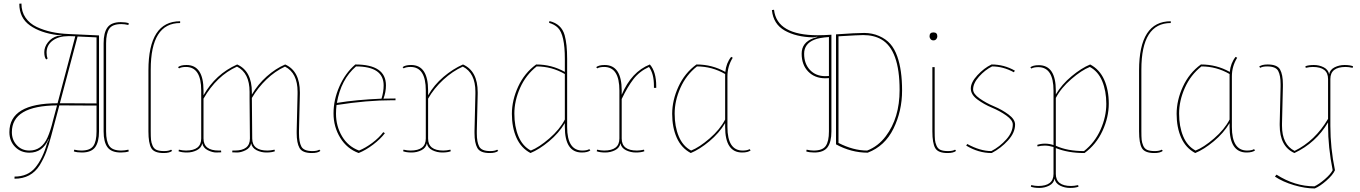

<svg xmlns="http://www.w3.org/2000/svg" viewBox="-20 -849 7681 1084"><path d="M525 -253 315 -254 270 -85Q255 -28 241 9Q227 46 204 84Q156 160 62 160V148Q137 148 179 97.5Q221 47 246 -41L256 -62L254 -63Q220 13 146 13Q97 13 65 -20Q33 -53 33 -103Q33 -266 305 -266L405 -644L374 -645Q370 -645 366 -645Q311 -645 277 -619.5Q243 -594 243 -552Q243 -532 249 -519L241 -513Q230 -525 230 -554.5Q230 -584 251 -610.5Q272 -637 305 -646Q314 -648 328 -650V-652L305 -651Q209 -663 149 -705.5Q89 -748 89 -828L101 -829Q101 -783 124 -749.5Q147 -716 187 -697Q263 -661 367 -657L539 -649V-107Q539 -47 517 -17.5Q495 12 442 12Q415 12 397 6L399 -4Q421 1 439 1Q489 1 507 -25Q525 -51 525 -107ZM366 -266 525 -265V-638L418 -643L318 -266ZM47 -103Q47 -59 75 -29Q103 1 146 1Q215 1 248 -72Q266 -113 279 -168L302 -254Q47 -252 47 -103ZM565 -107V-605Q565 -665 587 -694.5Q609 -724 662 -724Q689 -724 707 -718L705 -708Q683 -713 665 -713Q615 -713 597 -687Q579 -661 579 -605V-107Q579 -51 597 -25Q615 1 665 1Q683 1 705 -4L707 6Q689 12 662 12Q609 12 587 -17.5Q565 -47 565 -107Z M831 -456V-110Q831 -77 832.5 -60.5Q834 -44 841.5 -26.5Q849 -9 864.5 -2.5Q880 4 906.5 4Q933 4 946 -4L952 3Q937 15 904 15Q850 15 834 -13Q818 -41 818 -107V-452Q818 -729 997 -729V-719Q831 -719 831 -456Z M1389 -331Q1389 -437 1318 -473Q1203 -421 1129 -292V-67Q1129 1 1215 1H1228L1229 11Q1223 12 1201 12Q1179 12 1153 -1Q1127 -14 1122 -40Q1117 -14 1091.5 -1Q1066 12 1036 12Q1006 12 988 5L990 -4Q1012 1 1030 1Q1116 1 1116 -67V-338Q1116 -471 1030 -471Q1004 -471 991 -463L985 -470Q1000 -482 1033 -482Q1129 -482 1129 -338V-311Q1197 -431 1319 -485Q1402 -448 1402 -328Q1402 -323 1402 -319V-315Q1436 -373 1486 -417.5Q1536 -462 1590 -485Q1673 -448 1673 -328Q1673 -323 1673 -319L1668 -110Q1668 -103 1668 -96Q1668 -47 1681.5 -21.5Q1695 4 1744 4Q1770 4 1783 -4L1789 3Q1774 15 1741 15Q1687 15 1671 -13.5Q1655 -42 1655 -97Q1655 -103 1655 -110L1660 -319Q1660 -325 1660 -331Q1660 -437 1589 -473Q1533 -447 1484.5 -400.5Q1436 -354 1402 -296L1404 -67Q1404 1 1490 1Q1508 1 1530 -4L1532 5Q1514 12 1484 12Q1454 12 1428.5 -1Q1403 -14 1398 -40Q1393 -14 1367 -1Q1341 12 1319 12Q1297 12 1291 11L1292 1H1305Q1391 1 1391 -67L1389 -291V-319Q1389 -325 1389 -331Z M1986 -485Q2159 -485 2159 -367Q2159 -329 2145 -292Q2173 -293 2213 -293V-283Q2203 -283 2194 -283Q2052 -283 1880 -256Q1877 -230 1877 -207Q1877 -137 1911 -79.5Q1945 -22 2007 1Q2044 -14 2082 -42.5Q2120 -71 2144 -103L2153 -97Q2128 -64 2086.5 -32.5Q2045 -1 2005 15Q1939 -9 1901 -71Q1863 -133 1863 -209Q1863 -285 1896 -360.5Q1929 -436 1986 -485ZM2146 -367Q2146 -474 1990 -474Q1905 -401 1882 -268Q1991 -286 2134 -292Q2146 -331 2146 -367Z M2664 -331Q2664 -437 2593 -473Q2535 -447 2482.5 -398.5Q2430 -350 2397 -292V-67Q2397 1 2483 1Q2501 1 2523 -4L2525 5Q2507 12 2477 12Q2447 12 2421 -1Q2395 -14 2390 -40Q2385 -14 2359.5 -1Q2334 12 2304 12Q2274 12 2256 5L2258 -4Q2280 1 2298 1Q2384 1 2384 -67V-338Q2384 -471 2298 -471Q2272 -471 2259 -463L2253 -470Q2268 -482 2301 -482Q2397 -482 2397 -338V-311Q2431 -370 2484 -415Q2537 -460 2594 -485Q2677 -448 2677 -328Q2677 -323 2677 -319L2672 -110Q2672 -103 2672 -96Q2672 -47 2685.5 -21.5Q2699 4 2748 4Q2774 4 2787 -4L2793 3Q2778 15 2745 15Q2691 15 2675 -13.5Q2659 -42 2659 -97Q2659 -103 2659 -110L2664 -319Q2664 -325 2664 -331Z M3182 -132Q3182 1 3268 1Q3294 1 3307 -7L3313 0Q3298 12 3265 12Q3169 12 3169 -132V-154Q3135 -97 3079.5 -51Q3024 -5 2975 15Q2922 -13 2896 -71Q2870 -129 2870 -206Q2870 -283 2905.5 -360Q2941 -437 3007 -485Q3095 -485 3169 -443V-517Q3169 -653 3130 -692Q3111 -711 3080 -720L3082 -730Q3150 -714 3168 -650Q3182 -600 3182 -517ZM2977 1Q3023 -17 3081.5 -67.5Q3140 -118 3169 -174V-431Q3095 -474 3010 -474Q2949 -426 2916.5 -353Q2884 -280 2884 -207.5Q2884 -135 2907 -79.5Q2930 -24 2977 1Z M3490 -67Q3490 1 3576 1Q3594 1 3616 -4L3618 5Q3600 12 3570 12Q3540 12 3514 -1Q3488 -14 3483 -40Q3478 -14 3452.5 -1Q3427 12 3397 12Q3367 12 3349 5L3351 -4Q3373 1 3391 1Q3477 1 3477 -67V-338Q3477 -471 3391 -471Q3365 -471 3352 -463L3346 -470Q3361 -482 3394 -482Q3490 -482 3490 -338V-314Q3545 -444 3649 -485Q3685 -444 3685 -362Q3685 -357 3685 -353H3672Q3672 -358 3672 -363Q3672 -434 3644 -471Q3590 -446 3556.5 -402.5Q3523 -359 3490 -290Z M4087 -418V-132Q4087 1 4173 1Q4199 1 4212 -7L4218 0Q4203 12 4170 12Q4074 12 4074 -132V-154Q4040 -97 3984.5 -51Q3929 -5 3880 15Q3827 -13 3801 -71Q3775 -129 3775 -206Q3775 -283 3810.5 -360Q3846 -437 3912 -485Q4001 -485 4075 -443Q4080 -493 4108 -528L4117 -523Q4087 -475 4087 -418ZM3882 1Q3928 -17 3986.5 -67.5Q4045 -118 4074 -174V-431Q4000 -474 3915 -474Q3854 -426 3821.5 -353Q3789 -280 3789 -207.5Q3789 -135 3812 -79.5Q3835 -24 3882 1Z M4700 -655Q4814 -663 4859 -663Q4904 -663 4943 -646Q4982 -629 5006.5 -601Q5031 -573 5046 -530Q5073 -454 5073 -338Q5073 -222 5024.5 -123Q4976 -24 4879 13Q4786 13 4700 -34ZM4674 -107Q4674 -47 4652 -17.5Q4630 12 4577 12Q4550 12 4532 6L4534 -4Q4556 1 4574 1Q4624 1 4642 -25Q4660 -51 4660 -107V-408Q4653 -407 4640 -407Q4580 -407 4543 -445Q4506 -483 4506 -546Q4506 -609 4572 -633Q4584 -637 4594 -640V-642L4571 -638Q4475 -640 4410.5 -676.5Q4346 -713 4338 -792L4350 -794Q4366 -650 4598 -650Q4631 -650 4674 -653ZM4853 -651Q4828 -651 4714 -644V-42Q4798 1 4876 1Q4938 -23 4981 -80Q5059 -183 5059 -341Q5059 -568 4955 -627Q4913 -651 4853 -651ZM4640 -419Q4654 -419 4660 -420V-640Q4604 -636 4578 -625Q4520 -602 4520 -545.5Q4520 -489 4553 -454Q4586 -419 4640 -419Z M5244 -107V-470H5257V-110Q5257 -77 5258.5 -60.5Q5260 -44 5267.5 -26.5Q5275 -9 5290.5 -2.5Q5306 4 5332.5 4Q5359 4 5372 -4L5378 3Q5363 15 5330 15Q5276 15 5260 -13Q5244 -41 5244 -107ZM5272 -644Q5272 -635 5266 -628Q5260 -621 5250 -621Q5240 -621 5234 -628Q5228 -635 5228 -644Q5228 -666 5250 -666Q5272 -666 5272 -644Z M5474 -344Q5474 -319 5511 -293Q5548 -267 5592.5 -248.5Q5637 -230 5674 -202.5Q5711 -175 5711 -146Q5711 -100 5671 -56Q5631 -12 5579 15Q5504 15 5435 -27L5441 -36Q5514 4 5577 4Q5625 -21 5661.5 -62Q5698 -103 5698 -146Q5698 -171 5661 -197Q5624 -223 5579.5 -241.5Q5535 -260 5498 -287.5Q5461 -315 5461 -349.5Q5461 -384 5498.5 -424.5Q5536 -465 5578 -485Q5649 -485 5710 -450L5704 -441Q5644 -474 5581 -474Q5541 -454 5507.5 -416.5Q5474 -379 5474 -344Z M5928 -19Q5901 -27 5879 -27Q5857 -27 5838 -22L5836 -31Q5856 -38 5880 -38Q5904 -38 5928 -30V-337Q5928 -470 5842 -470Q5816 -470 5803 -462L5797 -469Q5812 -481 5845 -481Q5941 -481 5941 -337V-316Q5975 -373 6030.5 -419Q6086 -465 6135 -485Q6188 -457 6214 -399Q6240 -341 6240 -264Q6240 -187 6204.5 -110Q6169 -33 6103 15Q6010 15 5941 -13V133Q5941 201 6027 201Q6045 201 6067 196L6069 205Q6051 212 6021 212Q5991 212 5965 199Q5939 186 5934 160Q5929 186 5903.5 199Q5878 212 5848 212Q5818 212 5800 205L5802 196Q5824 201 5842 201Q5928 201 5928 133ZM6133 -471Q6087 -453 6028.5 -402.5Q5970 -352 5941 -296V-26Q6006 4 6100 4Q6161 -44 6193.5 -117Q6226 -190 6226 -262.5Q6226 -335 6203 -390.5Q6180 -446 6133 -471Z M6424 -456V-110Q6424 -77 6425.5 -60.5Q6427 -44 6434.5 -26.5Q6442 -9 6457.5 -2.5Q6473 4 6499.5 4Q6526 4 6539 -4L6545 3Q6530 15 6497 15Q6443 15 6427 -13Q6411 -41 6411 -107V-452Q6411 -729 6590 -729V-719Q6424 -719 6424 -456Z M6935 -418V-132Q6935 1 7021 1Q7047 1 7060 -7L7066 0Q7051 12 7018 12Q6922 12 6922 -132V-154Q6888 -97 6832.5 -51Q6777 -5 6728 15Q6675 -13 6649 -71Q6623 -129 6623 -206Q6623 -283 6658.5 -360Q6694 -437 6760 -485Q6849 -485 6923 -443Q6928 -493 6956 -528L6965 -523Q6935 -475 6935 -418ZM6730 1Q6776 -17 6834.5 -67.5Q6893 -118 6922 -174V-431Q6848 -474 6763 -474Q6702 -426 6669.5 -353Q6637 -280 6637 -207.5Q6637 -135 6660 -79.5Q6683 -24 6730 1Z M7491 -403V-138Q7491 -13 7517 112Q7505 139 7468.5 171Q7432 203 7403 215Q7349 215 7286 196.5Q7223 178 7178 148L7187 137Q7290 203 7401 203Q7427 191 7459.5 163Q7492 135 7504 112Q7478 -18 7478 -138V-158Q7409 -42 7288 15Q7205 -22 7205 -142Q7205 -147 7205 -151L7210 -360Q7210 -367 7210 -374Q7210 -423 7196.5 -448.5Q7183 -474 7134 -474Q7108 -474 7095 -466L7089 -473Q7104 -485 7137 -485Q7191 -485 7207 -456.5Q7223 -428 7223 -373Q7223 -367 7223 -360L7218 -151Q7218 -145 7218 -139Q7218 -33 7289 3Q7405 -54 7478 -178V-403Q7478 -471 7392 -471Q7374 -471 7352 -466L7350 -475Q7368 -482 7398 -482Q7428 -482 7453.5 -469Q7479 -456 7484 -430Q7489 -456 7515 -469Q7541 -482 7571 -482Q7601 -482 7619 -475L7617 -466Q7595 -471 7577 -471Q7491 -471 7491 -403Z"/></svg>

Font: Almendra Display
Style: Regular
Weight: 400
Designer: Ana Sanfelippo
Foundry: Ana Sanfelippo
Version: Version 1.004